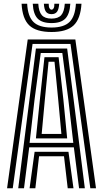

<svg xmlns="http://www.w3.org/2000/svg" viewBox="-20 -1012 554 1032"><path d="M18 0 129 -800H385L496 0H465.5L359 -775.8H155L48.5 0ZM139 0 166 -196H348L375 0H344L324 -172H190L170 0ZM78 0 173 -751.2H341L436 0H405L377 -220H137L109 0ZM139 -244H374L347.5 -475.2L315 -727H199L165.5 -475.2ZM173 -268 194.2 -475.2 219 -704.5H295L320.8 -475.2L341 -268ZM204 -292H310L293 -475.2L273 -680H241L221 -475.2ZM257 -840Q175 -840 137.6 -875.4Q100.2 -910.8 96 -992H126Q129.5 -923.5 160 -893.8Q190.5 -864 257 -864Q323 -864 353.5 -893.8Q384 -923.5 388 -992H418Q413 -910.8 375.6 -875.4Q338.2 -840 257 -840ZM257 -888Q205.8 -888 182.4 -912.1Q159 -936.2 156 -992H185.8Q188.2 -949.2 204.8 -930.6Q221.2 -912 257 -912Q292.5 -912 309 -930.6Q325.5 -949.2 328.2 -992H358Q354.8 -936.2 331.2 -912.1Q307.8 -888 257 -888ZM257 -936Q236.5 -936 227 -949Q217.5 -962 215.8 -992H241.8Q241.5 -975 246.1 -967.5Q250.8 -960 257 -960Q263.5 -960 268.1 -967.5Q272.8 -975 272.2 -992H298.2Q296.2 -962 286.6 -949Q277 -936 257 -936Z"/></svg>

Font: Big Shoulders Inline Text Thin Black
Style: Regular
Weight: 900
Version: Version 2.002